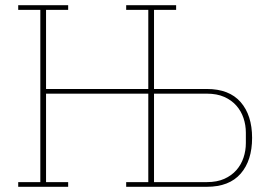

<svg xmlns="http://www.w3.org/2000/svg" viewBox="-20 -718 1034 738"><path d="M50 -18H135V-680H50V-698H242V-680H157V-376H550V-680H465V-698H657V-680H572V-376H775Q861 -376 905 -325.5Q949 -275 949 -188Q949 -101 905 -50.5Q861 0 775 0H465V-18H550V-358H157V-18H242V0H50ZM775 -18Q814 -18 842 -30.5Q870 -43 888.5 -64Q907 -85 916 -112Q925 -139 925 -168V-208Q925 -237 916 -264Q907 -291 888.5 -312Q870 -333 842 -345.5Q814 -358 775 -358H572V-18Z"/></svg>

Font: IBM Plex Serif Thin
Style: Regular
Weight: 100
Designer: Mike Abbink, Paul van der Laan, Pieter van Rosmalen
Foundry: Bold Monday
Version: Version 3.001